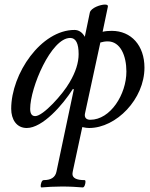

<svg xmlns="http://www.w3.org/2000/svg" viewBox="-20 -547 656 840"><path d="M162 273C186 271 217 269 251 269C287 269 316 271 342 273C350 273 354 256 354 248C354 244 353 241 350 241C315 241 297 232 297 214C297 210 298 206 299 200L340 9C352 12 363 13 370 13C489 13 612 -114 612 -251C612 -348 554 -412 469 -412C455 -412 442 -411 429 -408L452 -518C453 -524 449 -527 439 -527C420 -527 378 -513 373 -492L351 -386C340 -406 324 -416 306 -416C160 -416 29 -225 29 -71C29 -25 52 13 97 13C166 13 254 -87 299 -158L303 -156L227 204C222 229 203 241 171 241C162 241 158 259 158 267C158 271 159 273 162 273ZM134 -39C119 -39 112 -50 112 -71C112 -164 204 -381 287 -381C312 -381 324 -357 324 -310C324 -273 311 -231 284 -186C255 -135 169 -39 134 -39ZM375 -23C360 -23 351 -30 351 -44C351 -47 352 -51 353 -56L419 -361C429 -364 440 -366 451 -366C507 -366 533 -303 533 -234C533 -134 463 -23 375 -23Z"/></svg>

Font: Junicode Two Beta SemiCondensed Medium
Style: Italic
Weight: 500
Width: 4
Italic angle: -10°
Version: Version 1.063